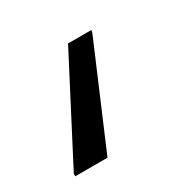

<svg xmlns="http://www.w3.org/2000/svg" viewBox="-160 -81 333 335"><g transform="rotate(-30 7.0 86.5)"><path d="M-94 190V185L11 -17H58L57 -12L-29 190Z"/></g></svg>

Font: Saira ExtraCondensed
Style: Italic
Weight: 400
Width: 2
Italic angle: -12°
Designer: Hector Gatti with collaboration of the Omnibus-Type team
Foundry: Omnibus-Type
Version: Version 1.101